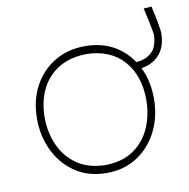

<svg xmlns="http://www.w3.org/2000/svg" viewBox="-73 -684 754 765"><g transform="rotate(-10 304.5 -302.0)"><path d="M300 9Q225 9 171.8 -27.2Q118.5 -63.5 90.2 -122.8Q62 -182 62 -251Q62 -325 92.2 -382Q122.5 -439 176.2 -471.5Q230 -504 300 -504Q372 -504 424.8 -470.8Q477.5 -437.5 506.2 -380.2Q535 -323 535 -251Q535 -178.5 505.5 -119.5Q476 -60.5 423 -25.8Q370 9 300 9ZM300 -23Q370.5 -24.5 415.8 -57Q461 -89.5 482.5 -141Q504 -192.5 504 -251Q504 -349.5 450.5 -409.8Q397 -470 300 -472Q231 -470.5 185 -441Q139 -411.5 116 -362Q93 -312.5 93 -251Q93 -192.5 115.2 -141Q137.5 -89.5 183.2 -57Q229 -24.5 300 -23ZM477 -376 462 -404Q511 -404 536.2 -418Q561.5 -432 570.2 -454.5Q579 -477 579 -503Q575.5 -525 569.2 -555.2Q563 -585.5 557 -611L589 -613Q596.5 -580 602.8 -546.8Q609 -513.5 609 -503Q609 -442.5 573.8 -409.2Q538.5 -376 477 -376Z"/></g></svg>

Font: Commissioner Loud Thin
Style: Regular
Weight: 100
Designer: Kostas Bartsokas
Foundry: Kostas Bartsokas
Version: Version 1.000; ttfautohint (v1.8.3)